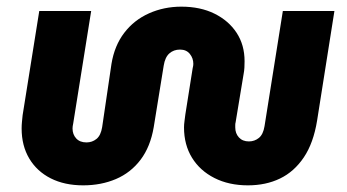

<svg xmlns="http://www.w3.org/2000/svg" viewBox="-20 -545 1042 577"><path d="M230 12Q174 12 132.5 -9Q91 -30 68 -68.5Q45 -107 45 -159Q45 -169 46 -179Q47 -189 48 -199L98 -512H254L200 -174Q198 -165 198 -159Q198 -141 209 -129Q220 -117 240 -117Q257 -117 270 -127.5Q283 -138 287 -163L315 -353Q324 -408 353.5 -446.5Q383 -485 428 -505Q473 -525 525 -525Q582 -525 624.5 -504Q667 -483 691 -446.5Q715 -410 715 -361Q715 -352 714.5 -342Q714 -332 712 -322L688 -177Q687 -174 687 -169.5Q687 -165 687 -162Q687 -144 698 -132Q709 -120 728 -120Q745 -120 758 -130.5Q771 -141 775 -166L830 -512H985L933 -183Q922 -115 893 -72Q864 -29 821.5 -8.5Q779 12 725 12Q668 12 624.5 -10Q581 -32 557 -71Q533 -110 533 -162Q533 -171 534.5 -181.5Q536 -192 537 -201L559 -340Q560 -343 560.5 -347Q561 -351 561 -353Q561 -370 550.5 -383Q540 -396 521 -396Q502 -396 489 -384.5Q476 -373 472 -348L442 -163Q432 -104 402.5 -65Q373 -26 328.5 -7Q284 12 230 12Z"/></svg>

Font: MuseoModerno
Style: Bold Italic
Weight: 700
Italic angle: -9°
Designer: Pablo Cosgaya, Héctor Gatti, Marcela Romero, and the Authors of The MuseoModerno Project.
Foundry: Omnibus-Type Team
Version: Version 1.003